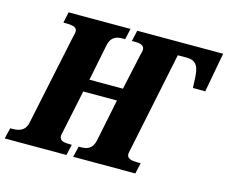

<svg xmlns="http://www.w3.org/2000/svg" viewBox="-122 -853 1177 991"><g transform="rotate(15 466.0 -357.0)"><path d="M-22 0H308L321 -58H310C279 -58 255 -62 255 -88C255 -94 257 -103 259 -110L307 -339H487L441 -114C431 -65 400 -58 369 -58H358L344 0H676L689 -58H677C641 -58 615 -62 615 -88C615 -94 618 -103 619 -110L730 -646H778C833 -646 845 -611 847 -548L849 -503H915L954 -714H495L482 -656H494C524 -656 549 -652 549 -626C549 -620 546 -611 542 -594L501 -406H322L361 -600C371 -649 402 -656 436 -656H446L459 -714H128L116 -656H126C163 -656 189 -652 189 -628C189 -621 187 -612 181 -588L81 -112C71 -65 37 -58 2 -58H-8Z"/></g></svg>

Font: Noto Serif Condensed Black
Style: Italic
Weight: 900
Width: 3
Italic angle: -12°
Designer: Monotype Design Team
Foundry: Monotype Imaging Inc.
Version: Version 2.013